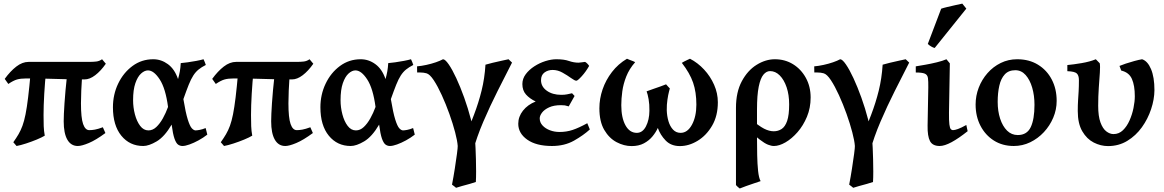

<svg xmlns="http://www.w3.org/2000/svg" viewBox="-20 -799 6487 1070"><path d="M451.2 -356.4Q395 -356.4 345.2 -357.7Q295.4 -358.9 242.9 -360.4Q190.4 -361.8 126 -361.8Q95.2 -361.8 74.7 -356Q54.2 -350.1 26.4 -331.1L6.3 -359.4Q37.1 -401.9 70.8 -428Q104.5 -454.1 139.6 -454.1Q251 -454.1 331.5 -454.1Q412.1 -454.1 478 -454.1Q498.5 -454.1 516.1 -456.1Q533.7 -458 548.8 -468.8L569.8 -443.8Q541.5 -403.3 510.7 -379.9Q480 -356.4 451.2 -356.4ZM413.6 14.6Q375.5 14.6 355.2 -20.8Q335 -56.2 335 -123Q335 -157.2 339.4 -223.6Q343.8 -290 353.5 -378.4L438 -383.8Q434.6 -336.9 432.9 -293.7Q431.2 -250.5 431.2 -223.1Q431.2 -142.1 443.1 -107.9Q455.1 -73.7 477.5 -73.7Q492.2 -73.7 508.8 -76.7Q525.4 -79.6 553.2 -89.8L567.4 -57.6Q514.6 -18.6 475.1 -2Q435.5 14.6 413.6 14.6ZM222.7 -157.7Q222.7 -122.6 223.6 -95.9Q224.6 -69.3 229.5 -43Q213.4 -33.2 184.6 -21.2Q155.8 -9.3 125 0.7Q94.2 10.7 72.3 14.6Q69.8 11.7 62 2.7Q54.2 -6.3 54.2 -6.3Q70.8 -29.8 83.3 -51Q95.7 -72.3 105.2 -98.1Q114.7 -124 122.3 -161.9Q129.9 -199.7 136.7 -256.3Q143.6 -313 150.9 -395.5Q156.2 -397.9 170.2 -399.9Q184.1 -401.9 199.5 -403.6Q214.8 -405.3 226.1 -406.2Q237.3 -407.2 237.3 -407.2Q230.5 -343.8 226.6 -276.4Q222.7 -209 222.7 -157.7Z M778.3 14.6Q703.1 14.6 656.2 -42.7Q609.4 -100.1 609.4 -201.2Q609.4 -272 638.4 -332.8Q667.5 -393.6 718.3 -431.2Q769 -468.8 834 -468.8Q878.4 -468.8 915.8 -441.4Q953.1 -414.1 972.2 -358.4Q978.5 -380.9 982.2 -401.1Q985.8 -421.4 987.3 -447.3Q1001.5 -448.2 1025.6 -451.7Q1049.8 -455.1 1074.5 -459.7Q1099.1 -464.4 1114.3 -468.8Q1117.2 -463.9 1121.3 -452.6Q1125.5 -441.4 1127 -437Q1103 -424.8 1086.7 -411.6Q1070.3 -398.4 1057.4 -378.4Q1044.4 -358.4 1031.7 -326.7Q1019 -294.9 1002 -246.6Q1014.6 -170.4 1026.4 -133.1Q1038.1 -95.7 1049.1 -84Q1060.1 -72.3 1069.8 -72.3Q1077.6 -72.3 1093 -75.2Q1108.4 -78.1 1126 -85.4Q1127.4 -81.1 1130.4 -68.6Q1133.3 -56.2 1135.3 -48.8Q1112.8 -31.2 1086.4 -16.8Q1060.1 -2.4 1036.1 6.1Q1012.2 14.6 997.1 14.6Q983.4 14.6 972.4 6.8Q961.4 -1 952.4 -26.4Q943.4 -51.8 936.5 -104.5Q897 -37.1 853.3 -11.2Q809.6 14.6 778.3 14.6ZM807.1 -72.3Q831.1 -72.3 851.1 -91.1Q871.1 -109.9 887.7 -139.6Q904.3 -169.4 916.5 -203.1Q902.8 -306.2 870.1 -356.4Q837.4 -406.7 804.7 -406.7Q785.6 -406.7 766.4 -389.4Q747.1 -372.1 734.4 -335.4Q721.7 -298.8 721.7 -240.7Q721.7 -200.2 731.9 -161.4Q742.2 -122.6 761.2 -97.4Q780.3 -72.3 807.1 -72.3Z M1607.4 -356.4Q1551.3 -356.4 1501.5 -357.7Q1451.7 -358.9 1399.2 -360.4Q1346.7 -361.8 1282.2 -361.8Q1251.5 -361.8 1231 -356Q1210.4 -350.1 1182.6 -331.1L1162.6 -359.4Q1193.4 -401.9 1227.1 -428Q1260.7 -454.1 1295.9 -454.1Q1407.2 -454.1 1487.8 -454.1Q1568.4 -454.1 1634.3 -454.1Q1654.8 -454.1 1672.4 -456.1Q1689.9 -458 1705.1 -468.8L1726.1 -443.8Q1697.8 -403.3 1667 -379.9Q1636.2 -356.4 1607.4 -356.4ZM1569.8 14.6Q1531.7 14.6 1511.5 -20.8Q1491.2 -56.2 1491.2 -123Q1491.2 -157.2 1495.6 -223.6Q1500 -290 1509.8 -378.4L1594.2 -383.8Q1590.8 -336.9 1589.1 -293.7Q1587.4 -250.5 1587.4 -223.1Q1587.4 -142.1 1599.4 -107.9Q1611.3 -73.7 1633.8 -73.7Q1648.4 -73.7 1665 -76.7Q1681.6 -79.6 1709.5 -89.8L1723.6 -57.6Q1670.9 -18.6 1631.3 -2Q1591.8 14.6 1569.8 14.6ZM1378.9 -157.7Q1378.9 -122.6 1379.9 -95.9Q1380.9 -69.3 1385.7 -43Q1369.6 -33.2 1340.8 -21.2Q1312 -9.3 1281.2 0.7Q1250.5 10.7 1228.5 14.6Q1226.1 11.7 1218.3 2.7Q1210.4 -6.3 1210.4 -6.3Q1227.1 -29.8 1239.5 -51Q1252 -72.3 1261.5 -98.1Q1271 -124 1278.6 -161.9Q1286.1 -199.7 1293 -256.3Q1299.8 -313 1307.1 -395.5Q1312.5 -397.9 1326.4 -399.9Q1340.3 -401.9 1355.7 -403.6Q1371.1 -405.3 1382.3 -406.2Q1393.6 -407.2 1393.6 -407.2Q1386.7 -343.8 1382.8 -276.4Q1378.9 -209 1378.9 -157.7Z M1934.6 14.6Q1859.4 14.6 1812.5 -42.7Q1765.6 -100.1 1765.6 -201.2Q1765.6 -272 1794.7 -332.8Q1823.7 -393.6 1874.5 -431.2Q1925.3 -468.8 1990.2 -468.8Q2034.7 -468.8 2072 -441.4Q2109.4 -414.1 2128.4 -358.4Q2134.8 -380.9 2138.4 -401.1Q2142.1 -421.4 2143.6 -447.3Q2157.7 -448.2 2181.9 -451.7Q2206.1 -455.1 2230.7 -459.7Q2255.4 -464.4 2270.5 -468.8Q2273.4 -463.9 2277.6 -452.6Q2281.7 -441.4 2283.2 -437Q2259.3 -424.8 2242.9 -411.6Q2226.6 -398.4 2213.6 -378.4Q2200.7 -358.4 2188 -326.7Q2175.3 -294.9 2158.2 -246.6Q2170.9 -170.4 2182.6 -133.1Q2194.3 -95.7 2205.3 -84Q2216.3 -72.3 2226.1 -72.3Q2233.9 -72.3 2249.3 -75.2Q2264.6 -78.1 2282.2 -85.4Q2283.7 -81.1 2286.6 -68.6Q2289.6 -56.2 2291.5 -48.8Q2269 -31.2 2242.7 -16.8Q2216.3 -2.4 2192.4 6.1Q2168.5 14.6 2153.3 14.6Q2139.6 14.6 2128.7 6.8Q2117.7 -1 2108.6 -26.4Q2099.6 -51.8 2092.8 -104.5Q2053.2 -37.1 2009.5 -11.2Q1965.8 14.6 1934.6 14.6ZM1963.4 -72.3Q1987.3 -72.3 2007.3 -91.1Q2027.3 -109.9 2043.9 -139.6Q2060.5 -169.4 2072.8 -203.1Q2059.1 -306.2 2026.4 -356.4Q1993.7 -406.7 1960.9 -406.7Q1941.9 -406.7 1922.6 -389.4Q1903.3 -372.1 1890.6 -335.4Q1877.9 -298.8 1877.9 -240.7Q1877.9 -200.2 1888.2 -161.4Q1898.4 -122.6 1917.5 -97.4Q1936.5 -72.3 1963.4 -72.3Z M2521.5 247.6Q2518.1 244.6 2512 239.7Q2505.9 234.9 2499 230Q2507.3 187.5 2514.6 140.6Q2522 93.8 2526.6 58.3Q2531.2 22.9 2530.8 14.6Q2528.8 -14.2 2516.4 -61.8Q2503.9 -109.4 2484.4 -164.1Q2464.8 -218.8 2442.1 -268.6Q2419.4 -318.4 2397.2 -352.1Q2375 -385.7 2356.4 -390.6Q2340.3 -395 2322.5 -395Q2304.7 -395 2304.7 -395L2304.2 -429.2Q2328.1 -431.2 2356.2 -437.3Q2384.3 -443.4 2408.9 -451.9Q2433.6 -460.4 2448.7 -468.8Q2460.9 -468.8 2480.7 -440.2Q2500.5 -411.6 2522.9 -363.3Q2545.4 -314.9 2566.9 -255.1Q2588.4 -195.3 2604.7 -132.6Q2621.1 -69.8 2627.9 -12.7Q2628.9 -2.4 2630.1 25.1Q2631.3 52.7 2632.3 88.1Q2633.3 123.5 2633.3 157.7Q2633.3 191.9 2631.8 215.3Q2620.1 219.7 2597.9 225.8Q2575.7 231.9 2554 237.8Q2532.2 243.7 2521.5 247.6ZM2614.7 46.4Q2614.7 46.4 2604 35.2Q2593.3 23.9 2581.3 9Q2569.3 -5.9 2564.5 -16.1Q2595.7 -91.8 2621.3 -158.9Q2647 -226.1 2663.8 -293.9Q2680.7 -361.8 2685.5 -438.5Q2699.2 -442.9 2725.1 -449Q2751 -455.1 2776.4 -460.7Q2801.8 -466.3 2814 -468.8L2833.5 -450.2Q2794.9 -375 2752.7 -291Q2710.4 -207 2673.6 -121.1Q2636.7 -35.2 2614.7 46.4Z M3263.2 -431.6Q3244.6 -398.9 3221.9 -374Q3199.2 -349.1 3191.9 -349.1Q3183.1 -349.1 3162.6 -364Q3142.1 -378.9 3115.2 -394Q3088.4 -409.2 3060.1 -409.2Q3033.7 -409.2 3014.4 -395Q2995.1 -380.9 2995.1 -352.1Q2995.1 -316.4 3027.1 -293.5Q3059.1 -270.5 3107.9 -270.5Q3126.5 -270.5 3139.9 -273.2Q3153.3 -275.9 3168 -279.3L3182.1 -264.2L3149.4 -206.1Q3135.3 -210.4 3127.9 -211.7Q3120.6 -212.9 3106.4 -212.9Q3066.4 -212.9 3040 -200.7Q3013.7 -188.5 3000.7 -171.4Q2987.8 -154.3 2987.8 -139.2Q2987.8 -116.7 3003.7 -99.6Q3019.5 -82.5 3044.7 -73Q3069.8 -63.5 3097.7 -63.5Q3137.2 -63.5 3171.4 -75Q3205.6 -86.4 3252.9 -112.3L3267.1 -77.6Q3231.4 -44.9 3178.7 -15.1Q3126 14.6 3056.2 14.6Q2968.3 14.6 2918.2 -20.8Q2868.2 -56.2 2868.2 -109.4Q2868.2 -148.9 2894.5 -182.4Q2920.9 -215.8 2965.3 -233.4Q2931.6 -249.5 2911.4 -272.2Q2891.1 -294.9 2891.1 -330.6Q2891.1 -360.4 2909.9 -385.5Q2928.7 -410.6 2957.8 -429.4Q2986.8 -448.2 3019.5 -458.5Q3052.2 -468.8 3080.6 -468.8Q3123.5 -468.8 3150.6 -459.2Q3177.7 -449.7 3204.6 -449.7Q3208 -449.7 3222.2 -451.7Q3236.3 -453.6 3240.2 -454.1Q3245.6 -452.1 3252.9 -444.6Q3260.3 -437 3263.2 -431.6Z M3980.5 -229Q3980.5 -153.3 3948.5 -98.6Q3916.5 -43.9 3867.9 -14.4Q3819.3 15.1 3769 15.1Q3719.7 15.1 3689.7 -15.9Q3659.7 -46.9 3646 -85.9Q3635.3 -62 3616.2 -38.8Q3597.2 -15.6 3568.4 -0.2Q3539.6 15.1 3500 15.1Q3457.5 15.1 3416 -6.8Q3374.5 -28.8 3347.4 -75.2Q3320.3 -121.6 3320.3 -195.8Q3320.3 -248.5 3338.1 -300.8Q3356 -353 3390.4 -397.7Q3424.8 -442.4 3474.1 -471.7Q3476.6 -470.2 3486.8 -466.3Q3497.1 -462.4 3507.1 -458.5Q3517.1 -454.6 3519.5 -452.1Q3486.8 -415 3470.2 -373Q3453.6 -331.1 3448 -289.8Q3442.4 -248.5 3442.4 -212.9Q3442.4 -143.1 3465.6 -100.8Q3488.8 -58.6 3528.8 -58.6Q3561 -58.6 3579.8 -94.7Q3598.6 -130.9 3599.1 -181.6Q3599.6 -217.8 3594.7 -245.8Q3589.8 -273.9 3583.5 -290Q3597.2 -295.4 3618.9 -302.7Q3640.6 -310.1 3661.1 -317.4Q3681.6 -324.7 3691.9 -329.1Q3695.8 -324.2 3704.3 -315.2Q3712.9 -306.2 3712.9 -306.2Q3712.9 -306.2 3708.3 -288.6Q3703.6 -271 3699.5 -243.2Q3695.3 -215.3 3695.8 -184.6Q3696.8 -152.3 3705.3 -123.5Q3713.9 -94.7 3730.7 -76.7Q3747.6 -58.6 3772.9 -58.6Q3811.5 -58.6 3836.2 -104Q3860.8 -149.4 3860.8 -215.8Q3860.8 -285.6 3842.5 -338.6Q3824.2 -391.6 3779.8 -448.7Q3782.7 -451.2 3792.5 -456.1Q3802.2 -460.9 3812.3 -465.8Q3822.3 -470.7 3825.2 -471.7Q3868.7 -449.2 3903.8 -411.4Q3939 -373.5 3959.7 -326.4Q3980.5 -279.3 3980.5 -229Z M4497.6 -255.4Q4497.6 -197.8 4477.1 -148.4Q4456.5 -99.1 4424.6 -62.5Q4392.6 -25.9 4357.4 -5.6Q4322.3 14.6 4293 14.6Q4278.8 14.6 4260 7.3Q4241.2 0 4213.1 -21.7Q4185.1 -43.5 4143.1 -86.9Q4149.4 -91.8 4145.8 -103.5Q4142.1 -115.2 4141.8 -126.5Q4141.6 -137.7 4157.7 -139.6Q4210 -96.2 4238.3 -81.8Q4266.6 -67.4 4292 -67.4Q4316.4 -67.4 4335.9 -80.1Q4355.5 -92.8 4366.7 -125.2Q4377.9 -157.7 4377.9 -217.3Q4377.9 -270.5 4363.8 -312.5Q4349.6 -354.5 4325.4 -378.7Q4301.3 -402.8 4271.5 -402.8Q4251 -402.8 4234.4 -382.8Q4217.8 -362.8 4208.3 -315.9Q4198.7 -269 4198.7 -188.5Q4198.7 -162.1 4198.7 -128.2Q4198.7 -94.2 4198.7 -67.4Q4198.7 -40.5 4198.7 -34.7Q4198.7 14.6 4199.7 64.5Q4200.7 114.3 4204.8 153.6Q4209 192.9 4218.8 210.4Q4203.6 215.3 4181.6 222.9Q4159.7 230.5 4137.9 238Q4116.2 245.6 4102.5 251.5Q4097.2 248 4091.3 242.4Q4085.4 236.8 4081.5 232.4Q4081.5 212.9 4081.5 172.1Q4081.5 131.3 4081.5 79.8Q4081.5 28.3 4081.5 -24.9Q4081.5 -78.1 4081.5 -124Q4081.5 -169.9 4081.5 -197.8Q4081.5 -285.6 4114 -346.2Q4146.5 -406.7 4196.5 -437.7Q4246.6 -468.8 4298.3 -468.8Q4354.5 -468.8 4399.4 -441.2Q4444.3 -413.6 4470.9 -365.2Q4497.6 -316.9 4497.6 -255.4Z M4734.9 247.6Q4731.4 244.6 4725.3 239.7Q4719.2 234.9 4712.4 230Q4720.7 187.5 4728 140.6Q4735.4 93.8 4740 58.3Q4744.6 22.9 4744.1 14.6Q4742.2 -14.2 4729.7 -61.8Q4717.3 -109.4 4697.8 -164.1Q4678.2 -218.8 4655.5 -268.6Q4632.8 -318.4 4610.6 -352.1Q4588.4 -385.7 4569.8 -390.6Q4553.7 -395 4535.9 -395Q4518.1 -395 4518.1 -395L4517.6 -429.2Q4541.5 -431.2 4569.6 -437.3Q4597.7 -443.4 4622.3 -451.9Q4647 -460.4 4662.1 -468.8Q4674.3 -468.8 4694.1 -440.2Q4713.9 -411.6 4736.3 -363.3Q4758.8 -314.9 4780.3 -255.1Q4801.8 -195.3 4818.1 -132.6Q4834.5 -69.8 4841.3 -12.7Q4842.3 -2.4 4843.5 25.1Q4844.7 52.7 4845.7 88.1Q4846.7 123.5 4846.7 157.7Q4846.7 191.9 4845.2 215.3Q4833.5 219.7 4811.3 225.8Q4789.1 231.9 4767.3 237.8Q4745.6 243.7 4734.9 247.6ZM4828.1 46.4Q4828.1 46.4 4817.4 35.2Q4806.6 23.9 4794.7 9Q4782.7 -5.9 4777.8 -16.1Q4809.1 -91.8 4834.7 -158.9Q4860.4 -226.1 4877.2 -293.9Q4894 -361.8 4898.9 -438.5Q4912.6 -442.9 4938.5 -449Q4964.4 -455.1 4989.7 -460.7Q5015.1 -466.3 5027.3 -468.8L5046.9 -450.2Q5008.3 -375 4966.1 -291Q4923.8 -207 4887 -121.1Q4850.1 -35.2 4828.1 46.4Z M5372.6 -67.9Q5322.3 -27.8 5283 -6.6Q5243.7 14.6 5216.8 14.6Q5177.2 14.6 5162.8 -12.7Q5148.4 -40 5149.4 -99.1L5153.3 -312Q5153.8 -346.2 5151.4 -364Q5148.9 -381.8 5134.3 -388.4Q5119.6 -395 5083.5 -395V-429.2Q5104.5 -432.6 5136.5 -438.2Q5168.5 -443.8 5200.7 -451.7Q5232.9 -459.5 5254.4 -468.8L5273.4 -445.8L5268.6 -171.4Q5268.1 -126.5 5270.8 -105.7Q5273.4 -85 5278.8 -79.3Q5284.2 -73.7 5290.5 -73.7Q5300.8 -73.7 5318.6 -80.1Q5336.4 -86.4 5365.2 -102.5ZM5189 -531.7Q5180.7 -533.2 5169.7 -539.8Q5158.7 -546.4 5150.4 -553.7L5225.1 -750.5Q5235.8 -754.4 5259 -760Q5282.2 -765.6 5306.2 -770.8Q5330.1 -775.9 5342.8 -778.8L5365.2 -751Z M5868.7 -236.8Q5868.7 -188 5849.6 -143.1Q5830.6 -98.1 5797.4 -62.5Q5764.2 -26.9 5721.2 -6.1Q5678.2 14.6 5629.9 14.6Q5566.9 14.6 5519 -15.6Q5471.2 -45.9 5444.1 -98.1Q5417 -150.4 5417 -216.8Q5417 -265.1 5434.3 -310.3Q5451.7 -355.5 5483.2 -391.4Q5514.6 -427.2 5556.9 -448Q5599.1 -468.8 5648.9 -468.8Q5715.3 -468.8 5764.6 -438.5Q5814 -408.2 5841.3 -356Q5868.7 -303.7 5868.7 -236.8ZM5745.1 -214.8Q5745.1 -266.6 5732.4 -310.3Q5719.7 -354 5695.8 -380.9Q5671.9 -407.7 5638.2 -407.7Q5601.1 -407.7 5579.6 -384.5Q5558.1 -361.3 5549.1 -321.3Q5540 -281.2 5540 -231Q5540 -179.7 5553.7 -137.7Q5567.4 -95.7 5592.3 -71Q5617.2 -46.4 5651.9 -46.4Q5703.1 -46.4 5724.1 -90.3Q5745.1 -134.3 5745.1 -214.8Z M6154.8 15.1Q6114.3 15.1 6075.4 -4.6Q6036.6 -24.4 6011.5 -67.4Q5986.3 -110.4 5986.3 -180.2Q5986.3 -214.8 5988 -240Q5989.7 -265.1 5991.2 -291Q5992.7 -316.9 5992.7 -352.5Q5992.7 -378.4 5981 -389.6Q5969.2 -400.9 5928.2 -402.3V-436.5Q5961.9 -439.5 6007.8 -447.3Q6053.7 -455.1 6086.9 -468.8L6108.9 -446.3Q6111.8 -429.7 6109.4 -394Q6106.9 -358.4 6103.5 -310.5Q6100.1 -262.7 6100.1 -209Q6100.1 -151.4 6112.8 -116.7Q6125.5 -82 6145.3 -66.9Q6165 -51.8 6185.5 -51.8Q6215.8 -51.8 6238 -73.2Q6260.3 -94.7 6274.9 -127.9Q6289.6 -161.1 6296.9 -197.3Q6304.2 -233.4 6304.2 -262.7Q6304.2 -322.3 6288.1 -358.9Q6272 -395.5 6228.5 -405.8L6218.8 -431.6Q6231 -437 6253.9 -444.6Q6276.9 -452.1 6301.8 -459Q6326.7 -465.8 6344.7 -468.8Q6375.5 -459 6394.5 -414.1Q6413.6 -369.1 6413.6 -296.4Q6413.1 -245.1 6395 -190.7Q6377 -136.2 6343.5 -89.6Q6310.1 -43 6262.2 -13.9Q6214.4 15.1 6154.8 15.1Z"/></svg>

Font: Gentium Plus
Style: Bold
Weight: 700
Designer: Victor Gaultney, Annie Olsen, Iska Routamaa, Becca Hirsbrunner
Foundry: SIL International
Version: Version 6.101